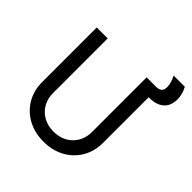

<svg xmlns="http://www.w3.org/2000/svg" viewBox="-229 -1045 1227 1227"><g transform="rotate(45 384.0 -431.5)"><path d="M78 -251V-745H177V-253Q177 -176 226 -127.5Q275 -79 353 -79Q431 -79 480 -127.5Q529 -176 529 -253V-745H616Q637 -745 651.5 -755Q666 -765 666 -796Q666 -829 643 -875H744Q768 -830 768 -787Q768 -725 732 -694.5Q696 -664 633 -664H628V-251Q628 -176 593 -116Q558 -56 495.5 -22Q433 12 353 12Q273 12 210.5 -22Q148 -56 113 -116Q78 -176 78 -251Z"/></g></svg>

Font: Eudoxus Sans Medium
Style: Regular
Weight: 500
Designer: Stijn de Vries
Foundry: tokotype
Version: Version 2.005